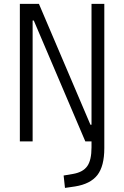

<svg xmlns="http://www.w3.org/2000/svg" viewBox="-20 -713 626 968"><path d="M307.6 234.4 300.8 171.9 349.6 163.6Q398.9 154.8 420.2 124.3Q441.4 93.8 441.4 29.8V0H410.2L150.4 -609.4H144.5V0H80.1V-693.4H176.3L436 -84H441.4V-693.4H505.9V33.7Q505.9 125 470.7 169.9Q435.5 214.8 357.9 227.1Z"/></svg>

Font: Cascadia Mono PL Light
Style: Regular
Weight: 300
Monospace: yes
Designer: Aaron Bell
Foundry: Saja Typeworks
Version: Version 2404.023; ttfautohint (v1.8.4)